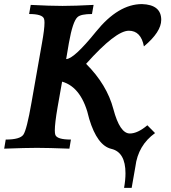

<svg xmlns="http://www.w3.org/2000/svg" viewBox="-30 -717 827 926"><path d="M605 189H568.4Q575.2 150.9 575.2 118.7Q575.2 17.1 507.1 1Q439 -15.1 400.4 -143.1Q366.2 -295.9 269.5 -323.2L247.6 -199.2Q234.4 -122.6 234.4 -88.4Q234.4 -73.7 236.8 -66.9Q244.6 -43.9 312 -43.9L304.7 0Q201.2 -3.9 147.9 -3.9Q96.7 -3.9 -9.8 0L-2.4 -43.9Q66.9 -43.9 83 -67.9Q99.1 -91.8 121.6 -220.7L172.4 -508.8Q184.6 -576.7 184.6 -607.4Q184.6 -620.6 182.1 -627Q173.8 -649.4 110.4 -649.4L118.2 -693.4Q210.9 -688.5 271.5 -688.5Q331.1 -688.5 421.4 -693.4L413.6 -649.4Q360.4 -649.4 344.2 -634.8Q320.8 -614.3 302.2 -509.3L289.1 -432.1Q326.2 -432.1 433.3 -564.7Q540.5 -697.3 654.8 -697.3Q747.6 -694.3 747.6 -621.1Q747.6 -563 664.1 -493.2Q649.9 -568.8 591.3 -568.8Q527.8 -568.8 385.3 -409.2Q485.8 -308.6 516.8 -190.9Q547.9 -73.2 596.2 -73.2Q633.8 -73.2 680.7 -112.8L717.8 -75.2Q635.7 -16.1 623 86.4Z"/></svg>

Font: Kelvinch
Style: Bold Italic
Weight: 700
Italic angle: -10°
Designer: Paul James Miller
Foundry: High-Logic / Made with FontCreator
Version: Version 3.30 September 23, 2016